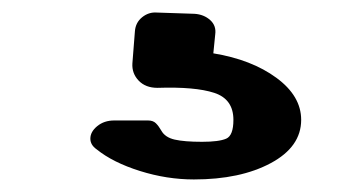

<svg xmlns="http://www.w3.org/2000/svg" viewBox="-20 -53 540 306"><path d="M134 185Q124 178 124 168Q124 157 135 148Q146 139 162 139H216Q224 139 228.5 143.5Q233 148 237 155Q243 166 258.5 169.5Q274 173 302 173Q329 173 340.5 168Q352 163 352 138Q352 105 321.5 95Q291 85 231 87Q212 87 201 75.5Q190 64 191 48L195 -3Q196 -17 206.5 -25.5Q217 -34 230 -33L290 -31Q305 -30 315 -21Q325 -12 323 2L320 32Q381 42 420.5 71Q460 100 460 138Q460 181 411.5 207Q363 233 289 233Q246 233 203 219.5Q160 206 134 185Z"/></svg>

Font: Yusei Magic
Style: Regular
Weight: 400
Designer: Tanukizamurai
Foundry: Yusei Magic Project
Version: Version 1.200